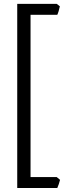

<svg xmlns="http://www.w3.org/2000/svg" viewBox="-20 -801 348 985"><path d="M288.1 121.6Q285.6 131.3 281.7 143.3Q277.8 155.3 273.9 163.6H68.4V-781.2H271L287.1 -768.6Q284.7 -756.3 280.8 -743.7Q276.9 -731 273.9 -725.1H136.7V107.4H271Z"/></svg>

Font: Gentium Plus
Style: Regular
Weight: 400
Designer: J. Victor Gaultney, Annie Olsen, Iska Routamaa
Foundry: SIL International
Version: Version 1.510